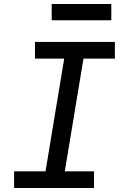

<svg xmlns="http://www.w3.org/2000/svg" viewBox="-20 -946 640 966"><path d="M51 0V-84H209L303 -651H156V-735H558V-651H400L306 -84H453V0ZM540 -844H240V-926H540Z"/></svg>

Font: Iosevka Curly Slab MdExObl
Style: Regular
Weight: 500
Width: 7
Italic angle: -9°
Monospace: yes
Designer: Belleve Invis
Foundry: Belleve Invis
Version: Version 11.1.0; ttfautohint (v1.8.3)